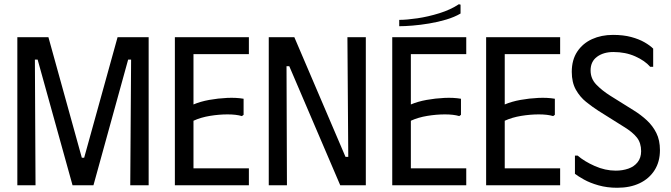

<svg xmlns="http://www.w3.org/2000/svg" viewBox="-20 -876 3171 908"><path d="M62 0V-700H209L367 -130H378L536 -700H683V0H596L600 -594H586L422 0H323L158 -594H145L148 0Z M1157 -700V-620H895V-382Q928 -396 969.5 -403.5Q1011 -411 1054 -413Q1097 -415 1132 -409V-333L1124 -327Q1097 -335 1056.5 -335Q1016 -335 973 -328Q930 -321 895 -305V-80H1157V0H807V-700Z M1623 -700H1710V0H1589L1348 -563H1335L1337 0H1251V-700H1372L1614 -134H1627Z M2185 -700V-620H1923V-382Q1956 -396 1997.5 -403.5Q2039 -411 2082 -413Q2125 -415 2160 -409V-333L2152 -327Q2125 -335 2084.5 -335Q2044 -335 2001 -328Q1958 -321 1923 -305V-80H2185V0H1835V-700ZM2150 -856 2158 -854V-812Q2129 -795 2090.5 -783.5Q2052 -772 2010 -765Q1968 -758 1931 -755Q1894 -752 1868 -752V-782Q1903 -782 1954 -789.5Q2005 -797 2058 -813.5Q2111 -830 2150 -856Z M2629 -700V-620H2367V-382Q2400 -396 2441.5 -403.5Q2483 -411 2526 -413Q2569 -415 2604 -409V-333L2596 -327Q2569 -335 2528.5 -335Q2488 -335 2445 -328Q2402 -321 2367 -305V-80H2629V0H2279V-700Z M3101 -166Q3101 -111 3075.5 -71Q3050 -31 3005 -9.5Q2960 12 2899 12Q2851 12 2810.5 0.5Q2770 -11 2741.5 -27Q2713 -43 2699 -54V-140H2712Q2743 -113 2792.5 -91Q2842 -69 2892 -69Q2924 -69 2951.5 -78.5Q2979 -88 2995.5 -109Q3012 -130 3012 -161Q3012 -200 2992 -225.5Q2972 -251 2931 -276L2810 -352Q2782 -370 2752.5 -393.5Q2723 -417 2703.5 -451.5Q2684 -486 2684 -536Q2684 -593 2710 -632Q2736 -671 2780 -691Q2824 -711 2879 -711Q2928 -711 2965 -701Q3002 -691 3028 -676Q3054 -661 3069 -646V-560H3055Q3030 -589 2984 -609.5Q2938 -630 2881 -630Q2834 -630 2803.5 -607.5Q2773 -585 2773 -543Q2773 -504 2800 -476Q2827 -448 2865 -424L2977 -354Q3011 -333 3039 -307Q3067 -281 3084 -247Q3101 -213 3101 -166Z"/></svg>

Font: Phudu Light
Style: Regular
Weight: 400
Version: Version 1.005;gftools[0.9.23]